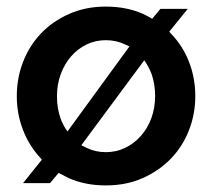

<svg xmlns="http://www.w3.org/2000/svg" viewBox="-20 -553 644 583"><path d="M494 -457Q497 -454 499 -451Q535 -414 554 -365Q573 -316 573 -261Q573 -207 554 -158Q535 -109 499.5 -72Q464 -35 414 -12.5Q364 10 301 10Q239 10 189 -12Q173 -20 158 -28L132 3H50L107 -68Q106 -70 104 -72Q69 -109 50 -158Q31 -207 31 -261Q31 -316 50 -365Q69 -414 104 -451Q139 -488 189.5 -510.5Q240 -533 301 -533Q364 -533 414 -511Q429 -504 442 -496L467 -526H550ZM301 -91Q333 -91 360 -104Q387 -117 407.5 -140Q428 -163 439.5 -194Q451 -225 451 -262Q451 -298 440 -329Q431 -352 418 -370L227 -112Q235 -108 243 -104Q270 -91 301 -91ZM164 -193Q172 -171 185 -154L373 -412Q367 -415 360 -418Q333 -431 301 -431Q270 -431 243 -418Q216 -405 196 -382Q176 -359 164.5 -328Q153 -297 153 -260Q153 -224 164 -193Z"/></svg>

Font: Rising Sun SemiBold
Style: Regular
Weight: 600
Designer: Matt McInerney, Pablo Impallari, Rodrigo Fuenzalida (Raleway font), Stephen Hutchings (Greek), Cristiano Sobral (main ch
Foundry: The Rising Sun Project Authors
Version: Version 4.327; ttfautohint (v1.8.4.7-5d5b-dirty)